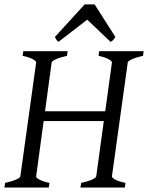

<svg xmlns="http://www.w3.org/2000/svg" viewBox="-20 -846 668 866"><path d="M282.2 -594.2Q251.5 -587.4 232.9 -579.1Q214.4 -570.8 212.9 -564L183.1 -344.2H454.6L484.9 -564Q485.8 -569.8 470.7 -578.6Q455.6 -587.4 424.8 -594.2L426.8 -615.2H627.9L625 -594.2Q594.2 -587.4 575.7 -579.1Q557.1 -570.8 556.2 -564L484.9 -50.8Q483.9 -44.9 499 -36.4Q514.2 -27.8 545.9 -21L543 0H342.8L346.2 -21Q377 -27.8 395 -35.9Q413.1 -43.9 414.1 -50.8L448.2 -299.8H176.8L143.1 -50.8Q141.6 -44.9 157 -36.4Q172.4 -27.8 203.1 -21L200.2 0H0L2.9 -21Q33.7 -27.8 52.2 -35.9Q70.8 -43.9 71.8 -50.8L143.1 -564Q144 -569.8 128.9 -578.6Q113.8 -587.4 82 -594.2L85 -615.2H285.2ZM500.5 -679.2Q493.7 -669.4 490 -665Q486.3 -660.6 478.5 -657.2L373.5 -757.3L243.7 -657.2Q239.3 -660.2 235.8 -664.8Q232.4 -669.4 227.5 -679.2L361.8 -826.2H406.7Z"/></svg>

Font: Gentium Plus Afr
Style: Italic
Weight: 400
Italic angle: -8°
Designer: J. Victor Gaultney, Annie Olsen, Iska Routamaa, Becca Hirsbrunner
Foundry: SIL International
Version: Version 5.000